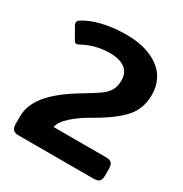

<svg xmlns="http://www.w3.org/2000/svg" viewBox="-162 -820 902 945"><g transform="rotate(30 288.5 -347.5)"><path d="M34 -40V-86Q34 -148 80.5 -206.5Q127 -265 226 -326Q296 -368 323.5 -387.5Q351 -407 364.5 -430Q378 -453 378 -488Q378 -531 348 -553.5Q318 -576 262 -576Q182 -576 112 -538Q102 -532 95 -532Q88 -532 81 -543L46 -604Q40 -613 40 -621Q40 -631 50 -638Q88 -664 150.5 -679.5Q213 -695 287 -695Q403 -695 473 -644Q543 -593 543 -499Q543 -423 497.5 -370.5Q452 -318 353 -261Q291 -227 250 -190.5Q209 -154 203 -122H500Q524 -122 533 -112Q542 -102 542 -79V-42Q542 -19 533 -9.5Q524 0 500 0H73Q34 0 34 -40Z"/></g></svg>

Font: Mitr Medium
Style: Regular
Weight: 500
Designer: Thanarat Vachiruckul
Foundry: Cadson Demak
Version: Version 1.002